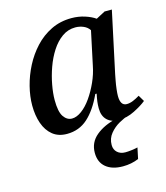

<svg xmlns="http://www.w3.org/2000/svg" viewBox="-116 -635 835 964"><g transform="rotate(-15 301.5 -153.0)"><path d="M175 10Q130 10 100.5 -14Q71 -38 56.5 -79.5Q42 -121 42 -173Q42 -220 55 -271.5Q68 -323 93 -371.5Q118 -420 154.5 -459.5Q191 -499 239 -522.5Q287 -546 345 -546Q382 -546 414.5 -535.5Q447 -525 468 -510L515 -535H553L485 -217Q483 -206 479 -185.5Q475 -165 472.5 -143Q470 -121 470 -108Q470 -57 503 -57Q519 -57 536 -64Q553 -71 571 -82L590 -50Q567 -31 526.5 -10.5Q486 10 444 10Q406 10 383.5 -11.5Q361 -33 361 -73Q361 -91 363 -107Q365 -123 370 -147H363Q328 -71 283 -30.5Q238 10 175 10ZM219 -58Q243 -58 269.5 -77.5Q296 -97 319.5 -130.5Q343 -164 361.5 -205Q380 -246 388 -288L425 -462Q414 -479 394 -487.5Q374 -496 352 -496Q314 -496 283 -474Q252 -452 228.5 -415.5Q205 -379 189.5 -335.5Q174 -292 166 -248.5Q158 -205 158 -170Q158 -109 175.5 -83.5Q193 -58 219 -58ZM404 240Q348 240 316 213.5Q284 187 284 138Q284 84 325.5 49.5Q367 15 433 0H495Q472 7 444.5 22.5Q417 38 396.5 63Q376 88 376 122Q376 146 392 160.5Q408 175 433 175Q447 175 463.5 173Q480 171 498 167L486 224Q448 240 404 240Z"/></g></svg>

Font: Noto Serif Medium
Style: Italic
Weight: 500
Italic angle: -12°
Designer: Monotype Design Team
Foundry: Monotype Imaging Inc.
Version: Version 2.014; ttfautohint (v1.8.4.7-5d5b)